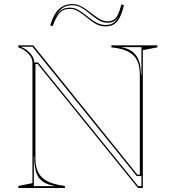

<svg xmlns="http://www.w3.org/2000/svg" viewBox="-20 -933 845 953"><path d="M71 0V-10L141 -24V-624Q141 -645 121 -666.5Q101 -688 71 -698V-708H145L662 -66H674V-561Q674 -586 669.5 -606.5Q665 -627 654.5 -643Q644 -659 627.5 -670Q611 -681 587.5 -688Q564 -695 533 -698V-708H761V-698L689 -684V0H665L167 -615H156V-145Q156 -121 161 -101.5Q166 -82 176.5 -66.5Q187 -51 204 -40Q221 -29 245.5 -21.5Q270 -14 302 -10V0ZM148 -9H255Q228 -14 209 -22.5Q190 -31 177 -46Q164 -61 158 -82.5Q152 -104 150 -133V-156H148ZM666 -9H682V-59H659L141 -701H83Q111 -690 130.5 -668Q150 -646 150 -623H169ZM680 -563H682V-699H580Q612 -694 632.5 -680Q653 -666 664.5 -643Q676 -620 678 -588ZM504 -802Q477 -802 454.5 -815Q432 -828 411.5 -845.5Q391 -863 370 -876Q349 -889 327 -889Q294 -889 275.5 -868Q257 -847 242 -804L229 -806Q239 -840 253.5 -864Q268 -888 289.5 -900.5Q311 -913 339 -913Q364 -913 386.5 -900Q409 -887 430 -870Q451 -853 472 -840Q493 -827 515 -827Q543 -827 557.5 -847.5Q572 -868 582 -911L595 -908Q587 -871 575 -847.5Q563 -824 546.5 -813Q530 -802 504 -802ZM504 -809Q521 -809 534 -814.5Q547 -820 557 -833Q567 -846 573 -867Q566 -843 552 -831.5Q538 -820 515 -820Q491 -820 469.5 -833Q448 -846 427.5 -863.5Q407 -881 385.5 -894Q364 -907 339 -907Q307 -907 286 -890Q265 -873 252 -840Q264 -868 281.5 -881.5Q299 -895 327 -895Q351 -895 372 -882Q393 -869 413.5 -852Q434 -835 456.5 -822Q479 -809 504 -809Z"/></svg>

Font: Kalnia Glaze Thin ExtraLight
Style: Regular
Weight: 250
Version: Version 1.110